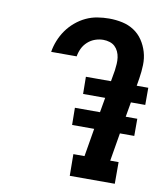

<svg xmlns="http://www.w3.org/2000/svg" viewBox="-83 -813 766 882"><g transform="rotate(10 300.0 -371.5)"><path d="M512 0H302L301 -101H353L375 -232H272L271 -312H388L400 -381H297L296 -461H413L422 -513Q424 -528 425 -543.5Q426 -559 424 -573.5Q422 -588 416 -601Q410 -614 400 -623.5Q390 -633 375.5 -637.5Q361 -642 346 -642Q327 -642 308 -635.5Q289 -629 273.5 -615Q258 -601 249.5 -583Q241 -565 238 -546H119Q123 -572 133.5 -598.5Q144 -625 160.5 -648.5Q177 -672 199.5 -691Q222 -710 247.5 -722Q273 -734 300.5 -738.5Q328 -743 355 -743Q387 -743 417 -736.5Q447 -730 471.5 -714Q496 -698 512.5 -673.5Q529 -649 537.5 -620Q546 -591 545 -559.5Q544 -528 539 -497L533 -461H587V-381H520L508 -312H562V-232H495L473 -101H512Z"/></g></svg>

Font: Iosevka HT Extended
Style: Bold Italic
Weight: 700
Width: 7
Italic angle: -9°
Monospace: yes
Designer: Belleve Invis
Foundry: Belleve Invis
Version: Version 32.3.0; ttfautohint (v1.8.4)